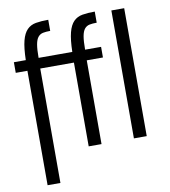

<svg xmlns="http://www.w3.org/2000/svg" viewBox="-97 -822 953 1079"><g transform="rotate(-10 379.5 -282.5)"><path d="M610 -730V0H683.2V-730ZM251.6 -676.6V-740Q210.7 -740 180.7 -734.8Q150.6 -729.6 130.5 -709.3Q110.4 -689 100 -648.8Q89.6 -608.6 88 -538.6H20V-478H86.6V175H159.8V-478H352V0H425.2V-478H517.6V-538.6H426.4Q426.4 -587 431.3 -614.7Q436.2 -642.4 447.4 -656Q458.6 -669.6 475.7 -673.1Q492.8 -676.6 517 -676.6V-740Q476.1 -740 446.1 -734.8Q416 -729.6 395.9 -709.3Q375.8 -689 365.4 -648.8Q355 -608.6 353.4 -538.6H161Q161 -587 165.9 -614.7Q170.8 -642.4 182 -656Q193.2 -669.6 210.3 -673.1Q227.4 -676.6 251.6 -676.6Z"/></g></svg>

Font: Secuela Light
Style: Regular
Weight: 300
Designer: Fernando Haro
Foundry: deFharo
Version: Version 1.708